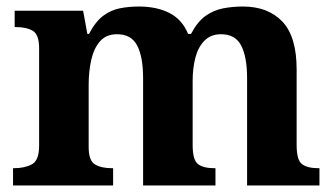

<svg xmlns="http://www.w3.org/2000/svg" viewBox="-20 -569 1026 589"><path d="M20 0V-53H22Q56 -53 78 -65Q100 -77 100 -122V-421Q100 -463 80.5 -474.5Q61 -486 28 -486H25V-536H235L248 -465H253Q273 -503 296.5 -520.5Q320 -538 347.5 -543.5Q375 -549 406 -549Q461 -549 500 -529Q539 -509 557 -465H566Q586 -503 611 -520.5Q636 -538 665 -543.5Q694 -549 725 -549Q802 -549 846 -503Q890 -457 890 -356V-124Q890 -78 906.5 -65.5Q923 -53 957 -53H960V0H738V-329Q738 -394 720 -429Q702 -464 658 -464Q627 -464 607.5 -444.5Q588 -425 579.5 -392.5Q571 -360 571 -321V-124Q571 -78 587.5 -65.5Q604 -53 638 -53H641V0H419V-329Q419 -394 401 -429Q383 -464 339 -464Q306 -464 287 -442.5Q268 -421 260 -385.5Q252 -350 252 -309V-118Q252 -76 271.5 -64.5Q291 -53 324 -53H327V0Z"/></svg>

Font: NotoSerif-Bold
Style: Regular
Weight: 700
Designer: Monotype Design Team
Foundry: Monotype Imaging Inc.
Version: Version 2.007; ttfautohint (v1.8) -l 8 -r 50 -G 200 -x 14 -D